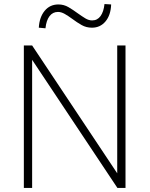

<svg xmlns="http://www.w3.org/2000/svg" viewBox="-20 -930 740 950"><path d="M98 0V-705H139L573 -53H560V-705H601V0H561L127 -652H139V0ZM205 -790 172 -793Q175 -845 201 -876.5Q227 -908 269 -908Q296 -908 319 -894.5Q342 -881 365 -864Q386 -849 402.5 -839Q419 -829 436 -829Q462 -829 477.5 -850.5Q493 -872 497 -910L530 -908Q528 -855 502 -824Q476 -793 435 -793Q407 -793 384 -806Q361 -819 337 -837Q318 -851 300.5 -861Q283 -871 267 -871Q241 -871 225 -850Q209 -829 205 -790Z"/></svg>

Font: Nunito Sans 10pt SemiCondensed ExtraLight
Style: Regular
Weight: 250
Width: 4
Designer: Vernon Adams
Foundry: Vernon Adams
Version: Version 3.101;gftools[0.9.27]